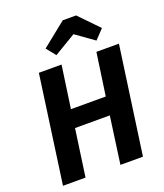

<svg xmlns="http://www.w3.org/2000/svg" viewBox="-167 -1051 993 1161"><g transform="rotate(-20 330.0 -470.5)"><path d="M268.1 -755.9 220.2 -815.9 376 -940.9H461.9L583 -815.9L525.9 -755.9L408.2 -839.8ZM180.2 0H35.2L131.8 -691.9H277.8L238.8 -418.9H462.9L502 -691.9H647L549.8 0H404.8L446.8 -303.2H223.1Z"/></g></svg>

Font: FiraGO SemiBold
Style: Italic
Weight: 600
Italic angle: -8°
Designer: bBox Type GmbH
Foundry: bBox Type GmbH
Version: Version 1.001;PS 001.001;hotconv 1.0.88;makeotf.lib2.5.64775